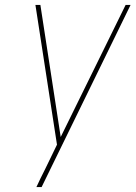

<svg xmlns="http://www.w3.org/2000/svg" viewBox="-20 -755 547 775"><path d="M148 0H127Q135 -18 144 -36Q153 -54 162 -72L210 -171L123 -735H143L225 -202L487 -735H507Z"/></svg>

Font: Iosevka Thin
Style: Italic
Weight: 100
Italic angle: -9°
Monospace: yes
Designer: Belleve Invis
Foundry: Belleve Invis
Version: Version 32.5.0; ttfautohint (v1.8.4)